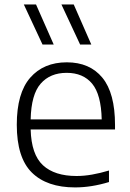

<svg xmlns="http://www.w3.org/2000/svg" viewBox="-20 -828 580 858"><path d="M315.5 9.5Q189.5 9.5 122.2 -57Q55 -123.5 55 -270.5Q55 -412 115 -480.8Q175 -549.5 278.5 -549.5Q381 -549.5 437.5 -480.8Q494 -412 494 -269.5V-249.5H117Q120 -137.5 172 -89.5Q224 -41.5 322 -41.5Q355.5 -41.5 391.2 -47.8Q427 -54 467 -66V-14.5Q388.5 9.5 315.5 9.5ZM278 -502.5Q204 -502.5 161.8 -454.2Q119.5 -406 117 -294.5H434.5Q432 -405.5 391.8 -454Q351.5 -502.5 278 -502.5ZM338 -629 254.5 -808H309.5L388 -629ZM170 -629 86.5 -808H141L220 -629Z"/></svg>

Font: Encode Sans SemiExpanded SemiExpanded Light
Style: Regular
Weight: 300
Width: 6
Designer: Multiple Designers
Foundry: Impallari Type
Version: Version 3.000; ttfautohint (v1.8.3) -l 8 -r 50 -G 200 -x 14 